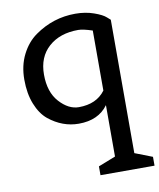

<svg xmlns="http://www.w3.org/2000/svg" viewBox="-87 -580 763 920"><g transform="rotate(-10 295.0 -120.5)"><path d="M590 271H327V228L411 195V-55Q364 10 268 10Q189 10 122 -44Q88 -72 67.5 -123.5Q47 -175 47 -243Q47 -311 74 -364.5Q101 -418 145 -449Q234 -512 342 -512Q391 -512 432 -497.5Q473 -483 489 -468L505 -454V195L590 228ZM342 -433Q253 -433 198.5 -384.5Q144 -336 144 -250.5Q144 -165 188 -116.5Q232 -68 282 -68Q368 -68 411 -126V-418Q366 -433 342 -433Z"/></g></svg>

Font: Belgrano
Style: Regular
Weight: 400
Version: Version 1.002